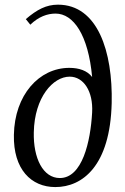

<svg xmlns="http://www.w3.org/2000/svg" viewBox="-20 -778 528 810"><path d="M107.9 -673.8C142.6 -707.5 179.7 -720.7 214.4 -720.7C290 -720.7 352.5 -630.4 368.7 -453.1C348.1 -480 313.5 -491.7 272.5 -491.7C144.5 -491.7 41.5 -377 38.6 -209C35.6 -64 111.3 11.2 213.4 11.2C328.1 11.2 444.8 -78.1 451.2 -343.3C456.1 -560.5 392.1 -758.3 224.6 -758.3C175.3 -758.3 136.2 -737.8 88.9 -697.3ZM273.9 -454.6C332.5 -454.6 373.5 -393.1 368.7 -303.7C361.8 -179.7 327.1 -26.9 232.4 -26.9C161.6 -26.9 120.1 -110.4 122.6 -219.7C125.5 -368.2 204.1 -454.6 273.9 -454.6Z"/></svg>

Font: Lora Italic
Style: Regular
Weight: 400
Italic angle: -3°
Designer: Olga Karpushina, Alexei Vanyashin
Foundry: Cyreal
Version: Version 1.011;PS 001.011;hotconv 1.0.70;makeotf.lib2.5.58329